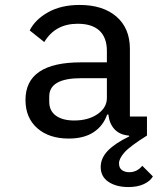

<svg xmlns="http://www.w3.org/2000/svg" viewBox="-20 -548 680 776"><path d="M461 112Q461 131 473 139.5Q485 148 502 148Q534 148 555 122L598 165Q587 184 561.5 196Q536 208 499 208Q450 208 418.5 187Q387 166 387 127Q387 91 416 61Q445 31 503 3L501 0Q464 -3 443 -25.5Q422 -48 418 -85H413Q397 -39 358 -13.5Q319 12 258 12Q178 12 130.5 -30Q83 -72 83 -144Q83 -296 307 -296H412V-342Q412 -396 382 -424Q352 -452 294 -452Q203 -452 159 -378L100 -425Q122 -469 174.5 -498.5Q227 -528 302 -528Q396 -528 450.5 -481Q505 -434 505 -350V-77H574V0Q505 43 483 68Q461 93 461 112ZM280 -61Q337 -61 374.5 -87Q412 -113 412 -152V-232H308Q179 -232 179 -158V-137Q179 -100 206 -80.5Q233 -61 280 -61Z"/></svg>

Font: Writer
Style: Regular
Weight: 400
Monospace: yes
Designer: Mike Abbink, Paul van der Laan, Pieter van Rosmalen
Foundry: Bold Monday
Version: Version 2.001 2020